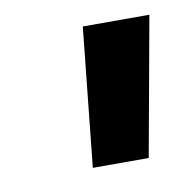

<svg xmlns="http://www.w3.org/2000/svg" viewBox="-41 -730 295 301"><g transform="rotate(-10 107.0 -579.5)"><path d="M214 -690 174 -469H85L108 -690Z"/></g></svg>

Font: Exo 2
Style: Bold Italic
Weight: 700
Italic angle: -8°
Designer: Natanael Gama
Foundry: Natanael Gama
Version: Version 2.010